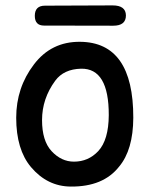

<svg xmlns="http://www.w3.org/2000/svg" viewBox="-20 -667 566 711"><path d="M146.5 -646 397 -647Q445.8 -647 446.3 -609.9Q446.3 -571.8 399.4 -571.8L143.1 -572.3Q108.9 -572.3 108.9 -608.4Q108.9 -646 146.5 -646ZM280.3 -412.6Q216.3 -411.1 184.6 -368.2Q135.7 -301.8 135.7 -222.2Q135.7 -145.5 170.9 -107.4Q207 -68.4 253.9 -68.4Q307.1 -68.4 343.8 -107.4Q382.3 -148.9 382.8 -240.7Q383.3 -414.6 280.3 -412.6ZM276.4 -512.2Q474.1 -510.7 473.6 -231Q473.1 -111.8 420.9 -49.8Q362.3 24.9 242.2 23.9Q155.3 23.4 94.7 -48.3Q40 -113.3 40 -231Q40 -342.3 105.5 -428.2Q169.9 -513.2 276.4 -512.2Z"/></svg>

Font: Comic Relief
Style: Regular
Weight: 400
Designer: Jeff Davis
Foundry: Loudifier
Version: Version 1.0